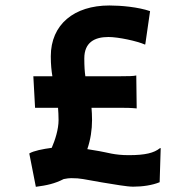

<svg xmlns="http://www.w3.org/2000/svg" viewBox="-20 -682 704 714"><path d="M113.3 12.7C154.3 7.3 183.6 1 216.8 -16.1C228.5 -18.6 238.3 -19.5 244.6 -19.5C282.2 -19.5 288.1 -15.6 357.9 -3.9C405.8 3.9 452.1 12.2 475.1 12.2C510.3 12.2 546.4 6.8 573.7 -4.4L577.6 -131.3L574.7 -130.9C552.7 -113.3 520.5 -105 459 -105C404.3 -105 378.9 -115.2 348.6 -120.1C337.4 -121.6 321.3 -124.5 304.7 -127.4C316.9 -163.1 322.3 -200.2 322.3 -235.4C322.3 -253.4 321.3 -268.1 320.3 -281.2H427.7C448.7 -281.2 469.2 -280.8 488.3 -278.8L486.8 -401.4C477.1 -398.9 458.5 -398.4 422.4 -398.4H297.4C294.9 -415.5 293.5 -436.5 293.5 -464.8C293.5 -523.9 331.1 -544.4 383.3 -544.4C419.9 -544.4 490.2 -529.3 519.5 -516.1L520.5 -518.6L538.1 -640.6C493.7 -655.8 430.7 -661.6 386.7 -661.6C255.9 -661.6 168.9 -591.3 168.9 -472.7C168.9 -441.9 171.4 -418.9 174.8 -398.4H104L110.4 -281.2H195.8C196.8 -267.6 197.8 -252.4 197.8 -235.4C197.8 -201.2 185.1 -161.6 172.4 -132.3C139.6 -127.9 104.5 -121.1 88.9 -111.3Z"/></svg>

Font: HammersmithOne
Style: Regular
Weight: 400
Designer: Nicole Fally
Foundry: Nicole Fally
Version: Version 1.003